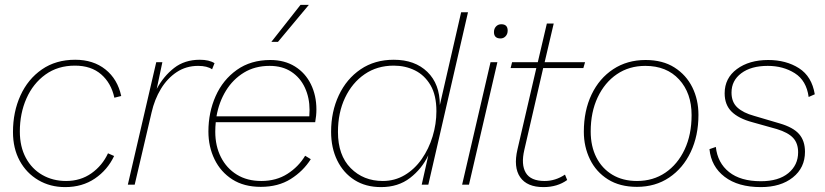

<svg xmlns="http://www.w3.org/2000/svg" viewBox="-20 -754 3368 784"><path d="M246 10Q185 10 136.5 -18.5Q88 -47 60.5 -97.5Q33 -148 33 -215Q33 -297 63.5 -364Q94 -431 151 -470.5Q208 -510 287 -510Q361 -510 410.5 -470.5Q460 -431 475 -362L447 -355Q434 -415 393 -450.5Q352 -486 286 -486Q216 -486 165.5 -449.5Q115 -413 88 -352Q61 -291 61 -217Q61 -155 85.5 -109.5Q110 -64 153 -39.5Q196 -15 250 -15Q309 -15 353.5 -46.5Q398 -78 421 -128L446 -117Q419 -60 367.5 -25Q316 10 246 10Z M502 0 618 -500H643L620 -391Q648 -443 691 -476.5Q734 -510 796 -510Q834 -510 856 -496L846 -471Q826 -485 789 -485Q740 -485 701.5 -459.5Q663 -434 637 -391Q611 -348 599 -295L530 0Z M1045 9Q976 9 928.5 -21.5Q881 -52 856 -103.5Q831 -155 831 -217Q831 -295 860.5 -361.5Q890 -428 947 -468.5Q1004 -509 1084 -509Q1142 -509 1184.5 -482.5Q1227 -456 1249.5 -410Q1272 -364 1272 -307Q1272 -282 1267 -255H861Q859 -236 859 -216Q859 -158 882 -112.5Q905 -67 947 -41Q989 -15 1047 -15Q1108 -15 1153.5 -44Q1199 -73 1226 -118L1249 -104Q1218 -55 1167 -23Q1116 9 1045 9ZM1081 -485Q1021 -485 976 -457.5Q931 -430 902.5 -383.5Q874 -337 864 -279H1243Q1244 -294 1244 -305Q1244 -355 1225 -396Q1206 -437 1169.5 -461Q1133 -485 1081 -485ZM1207 -734H1241L1115 -583H1088Z M1536 10Q1473 10 1427.5 -19Q1382 -48 1357 -99Q1332 -150 1332 -216Q1332 -298 1363.5 -365Q1395 -432 1452.5 -471Q1510 -510 1588 -510Q1674 -510 1725 -460.5Q1776 -411 1776 -325L1863 -704H1891L1729 0H1702L1729 -120Q1703 -65 1654.5 -27.5Q1606 10 1536 10ZM1543 -15Q1592 -15 1632.5 -39Q1673 -63 1702 -104.5Q1731 -146 1746.5 -197Q1762 -248 1762 -300Q1762 -365 1738 -406Q1714 -447 1674.5 -466.5Q1635 -486 1588 -486Q1520 -486 1469 -451Q1418 -416 1389 -355Q1360 -294 1360 -215Q1360 -120 1412 -67.5Q1464 -15 1543 -15Z M2011 -500 1895 0H1867L1983 -500ZM2024 -597Q1997 -597 1997 -623Q1997 -637 2005.5 -646Q2014 -655 2027 -655Q2053 -655 2053 -629Q2053 -615 2044.5 -606Q2036 -597 2024 -597Z M2199 10Q2132 10 2104 -30.5Q2076 -71 2093 -144L2170 -476H2065L2071 -500H2176L2213 -658H2241L2204 -500H2369L2362 -476H2198L2121 -142Q2107 -82 2127 -48.5Q2147 -15 2204 -15Q2248 -15 2287 -41L2296 -19Q2256 10 2199 10Z M2581 9Q2511 9 2462.5 -21.5Q2414 -52 2389 -103.5Q2364 -155 2364 -216Q2364 -302 2395.5 -368Q2427 -434 2484 -471.5Q2541 -509 2616 -509Q2686 -509 2734 -478.5Q2782 -448 2807 -397.5Q2832 -347 2832 -285Q2832 -200 2800.5 -133.5Q2769 -67 2712.5 -29Q2656 9 2581 9ZM2581 -15Q2647 -15 2697 -49Q2747 -83 2775.5 -143.5Q2804 -204 2804 -284Q2804 -374 2753 -429.5Q2702 -485 2615 -485Q2549 -485 2499 -451Q2449 -417 2420.5 -356.5Q2392 -296 2392 -217Q2392 -157 2415 -111.5Q2438 -66 2480.5 -40.5Q2523 -15 2581 -15Z M3087 10Q2994 10 2939 -32Q2884 -74 2877 -145L2903 -154Q2910 -89 2957 -51.5Q3004 -14 3087 -14Q3159 -14 3199 -47Q3239 -80 3239 -132Q3239 -169 3218.5 -191Q3198 -213 3152 -227L3052 -255Q2996 -270 2967.5 -298Q2939 -326 2939 -373Q2939 -435 2989 -472Q3039 -509 3117 -509Q3190 -509 3242.5 -475.5Q3295 -442 3307 -369L3282 -358Q3273 -425 3225.5 -455Q3178 -485 3115 -485Q3047 -485 3007 -455Q2967 -425 2967 -376Q2967 -337 2991 -315Q3015 -293 3059 -281L3164 -250Q3219 -234 3243 -206.5Q3267 -179 3267 -134Q3267 -69 3217.5 -29.5Q3168 10 3087 10Z"/></svg>

Font: Prodigy Sans ExtraLight
Style: Italic
Weight: 200
Italic angle: -13°
Designer: Wei Huang
Foundry: Wei Huang
Version: Version 1.003; ttfautohint (v1.8.3)